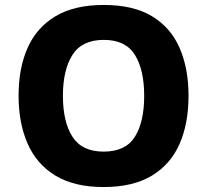

<svg xmlns="http://www.w3.org/2000/svg" viewBox="-20 -745 836 775"><path d="M741 -358Q741 -247 705 -164.5Q669 -82 593 -36Q517 10 398 10Q280 10 204 -36Q128 -82 91.5 -165Q55 -248 55 -359Q55 -470 91.5 -552Q128 -634 204 -679.5Q280 -725 399 -725Q518 -725 593.5 -679.5Q669 -634 705 -551.5Q741 -469 741 -358ZM234 -358Q234 -253 272.5 -193Q311 -133 398 -133Q487 -133 524.5 -193Q562 -253 562 -358Q562 -463 524.5 -523.5Q487 -584 399 -584Q311 -584 272.5 -523.5Q234 -463 234 -358Z"/></svg>

Font: Noto Sans Malayalam ExtraBold
Style: Regular
Weight: 800
Designer: Jelle Bosma - Monotype Design Team
Foundry: Monotype Imaging Inc.
Version: Version 2.104; ttfautohint (v1.8.4.7-5d5b)